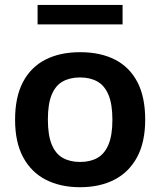

<svg xmlns="http://www.w3.org/2000/svg" viewBox="-20 -772 670 802"><path d="M314.5 10Q232.5 10 171.5 -21.2Q110.5 -52.5 76.8 -115Q43 -177.5 43 -272Q43 -366.5 75.8 -429Q108.5 -491.5 169.5 -522.8Q230.5 -554 314.5 -554Q399.5 -554 460.2 -523Q521 -492 553.8 -429.5Q586.5 -367 586.5 -272.5Q586.5 -178.5 552.8 -115.8Q519 -53 458 -21.5Q397 10 314.5 10ZM314.5 -95.5Q357 -95.5 387 -112.5Q417 -129.5 433.2 -168.2Q449.5 -207 449.5 -271.5Q449.5 -337 433.2 -375.8Q417 -414.5 386.8 -431.5Q356.5 -448.5 314.5 -448.5Q272.5 -448.5 242.2 -431.8Q212 -415 196 -376.5Q180 -338 180 -273Q180 -207.5 196 -168.5Q212 -129.5 242.2 -112.5Q272.5 -95.5 314.5 -95.5ZM137 -670V-751.5H492V-670Z"/></svg>

Font: Encode Sans SemiExpanded SemiBold
Style: Regular
Weight: 600
Width: 6
Designer: Multiple Designers
Foundry: Impallari Type
Version: Version 3.002